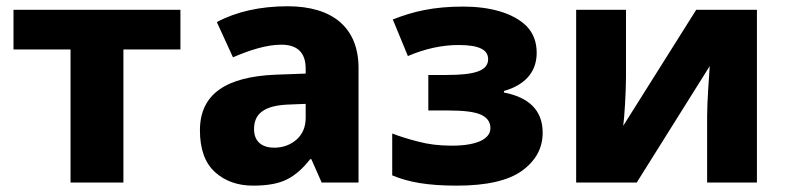

<svg xmlns="http://www.w3.org/2000/svg" viewBox="-20 -580 2497 610"><path d="M553.2 -548.8H22.9V-422.9H204.1V0H372.1V-422.9H553.2Z M894 -560.1C806.2 -560.1 729.5 -542.5 668.9 -509.8L720.2 -397.9C773.4 -420.9 826.7 -438 874 -438C922.4 -438 951.2 -415 951.2 -361.8V-346.2L856.9 -342.8C698.7 -336.4 615.2 -281.7 615.2 -166C615.2 -106 631.3 -62 663.1 -33.2C694.8 -4.4 735.4 9.8 784.2 9.8C829.6 9.8 865.2 3.4 891.1 -9.8C917 -22.5 941.9 -43.9 965.3 -74.2H969.2L1002 0H1119.1V-363.8C1119.1 -492.2 1036.6 -560.1 894 -560.1ZM951.2 -250V-206.1C951.2 -176.8 941.4 -153.8 922.4 -136.7C902.8 -119.6 878.9 -110.8 851.1 -110.8C814 -110.8 787.1 -128.9 787.1 -169.9C787.1 -216.8 816.4 -245.6 900.4 -248Z M1451.2 -559.1C1357.4 -559.1 1292 -543.5 1228 -518.1L1275.9 -401.9C1330.6 -425.3 1384.3 -437 1437 -437C1503.4 -437 1530.8 -421.4 1530.8 -392.1C1530.8 -354.5 1487.3 -341.8 1397.9 -341.8H1340.8V-229H1404.8C1454.1 -229 1488.8 -224.6 1508.8 -215.3C1528.3 -206.1 1538.1 -191.9 1538.1 -172.9C1538.1 -139.6 1497.6 -117.2 1415 -117.2C1375.5 -117.2 1339.8 -121.6 1307.6 -130.4C1274.9 -138.7 1248 -147.5 1226.1 -155.8V-22.9C1276.9 -1.5 1337.4 9.8 1431.2 9.8C1525.4 9.8 1594.7 -5.9 1638.7 -37.6C1682.1 -69.3 1704.1 -109.4 1704.1 -158.2C1704.1 -231 1658.7 -271 1581.1 -286.1V-291C1643.6 -308.6 1685.1 -347.7 1685.1 -412.1C1685.1 -446.8 1674.3 -474.6 1653.3 -496.6C1610.4 -539.6 1535.2 -559.1 1451.2 -559.1Z M1968.8 -548.8H1810.5V0H2002.9L2234.9 -370.1C2232.9 -335.4 2226.6 -260.7 2226.6 -210V0H2384.8V-548.8H2191.9L1960 -180.2C1963.9 -206.1 1968.8 -290.5 1968.8 -334Z"/></svg>

Font: Noto Reveo Sans
Style: Regular
Weight: 800
Designer: Monotype Design Team
Foundry: Monotype Imaging Inc.
Version: Version 2.007